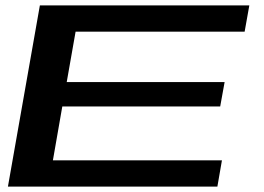

<svg xmlns="http://www.w3.org/2000/svg" viewBox="-20 -695 982 715"><path d="M9.5 0H789.5L806.5 -98H177L212 -298.5H800L816.5 -389.5H228.5L261.5 -577H891L908.5 -675H128.5Z"/></svg>

Font: Anybody ExtraExpanded Medium
Style: Italic
Weight: 500
Width: 8
Italic angle: -10°
Version: Version 1.113;gftools[0.9.25]